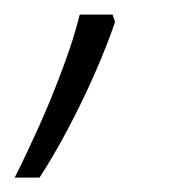

<svg xmlns="http://www.w3.org/2000/svg" viewBox="-62 -119 255 268"><path d="M-41.5 128.9Q-25.9 98.1 -7.8 57.9Q10.3 17.6 25.6 -23.7Q41 -64.9 49.3 -98.6H95.2L98.6 -88.4Q87.4 -55.2 70.3 -16.4Q53.2 22.5 33.2 60.3Q13.2 98.1 -6.8 128.9Z"/></svg>

Font: Open Sans Condensed Light
Style: Italic
Weight: 300
Width: 3
Italic angle: -12°
Designer: Monotype Design Team
Foundry: Monotype Imaging Inc.
Version: Version 3.000; ttfautohint (v1.8.4)